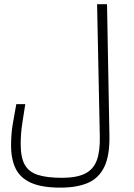

<svg xmlns="http://www.w3.org/2000/svg" viewBox="-20 -713 626 897"><path d="M262.2 163.6Q175.8 163.6 125.2 141.1Q74.7 118.7 53.2 74.7Q31.7 30.8 31.7 -33.7Q31.7 -87.4 39.8 -134.8Q47.9 -182.1 56.2 -226.6H98.1Q91.8 -184.1 84.2 -137.5Q76.7 -90.8 76.7 -38.6Q76.7 22 95.5 56.2Q114.3 90.3 156.7 104Q199.2 117.7 269 117.7Q337.4 117.7 376.7 98.4Q416 79.1 431.9 36.9Q447.8 -5.4 446.3 -74.7L433.6 -693.4H480L491.2 -81.5Q493.2 13.2 467.3 66.7Q441.4 120.1 389.9 141.8Q338.4 163.6 262.2 163.6Z"/></svg>

Font: Cascadia Mono ExtraLight
Style: Regular
Weight: 200
Monospace: yes
Designer: Aaron Bell
Foundry: Saja Typeworks
Version: Version 2404.023; ttfautohint (v1.8.4)